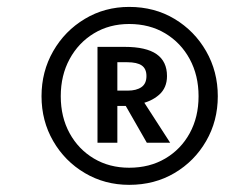

<svg xmlns="http://www.w3.org/2000/svg" viewBox="-20 -770 681 553"><path d="M352 -750.1Q425.1 -750.1 482.6 -715.6Q540.2 -681.1 573.7 -622.6Q607.3 -564 607.3 -492.9Q607.3 -421.7 573.7 -363.7Q540.2 -305.6 482.6 -271.6Q425.1 -237.6 352 -237.6Q281.8 -237.6 224.3 -271.6Q166.7 -305.6 133.2 -363.7Q99.6 -421.7 99.6 -492.9Q99.6 -564 133.2 -622.6Q166.7 -681.1 224.3 -715.6Q281.8 -750.1 352 -750.1ZM335.9 -475.9 388.1 -485.9 470.1 -358.9H402.9ZM352 -700.9Q295 -700.9 250.5 -673.9Q206 -646.9 180.5 -599.9Q155 -552.9 155 -492.9Q155 -432.8 180.5 -386.3Q206 -339.8 250.5 -313.4Q295 -286.9 352 -286.9Q411 -286.9 455.9 -313.4Q500.9 -339.8 526.4 -386.3Q551.9 -432.8 551.9 -492.9Q551.9 -552.9 526.4 -599.9Q500.9 -646.9 455.9 -673.9Q411 -700.9 352 -700.9ZM260.8 -635H338.9Q400.9 -635 431 -614Q461 -593 461 -550.9Q461 -517 438.1 -496.9Q415.1 -476.9 382.1 -470.9L354 -464.8H306.9V-509H348Q372.9 -509 387.3 -519Q401.8 -529 401.8 -551Q401.8 -571.9 388.3 -581.4Q374.9 -590.8 346 -590.8H318V-358.9H260.8Z"/></svg>

Font: Fira Sans Variable
Style: Italic
Weight: 397
Italic angle: -8°
Designer: Carrois Corporate & Edenspiekermann AG
Foundry: Carrois Corporate GbR & Edenspiekermann AG
Version: Version 4.202